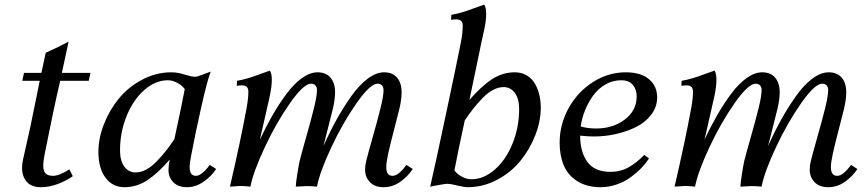

<svg xmlns="http://www.w3.org/2000/svg" viewBox="-20 -801 3721 824"><path d="M368.2 -488.3 360.8 -454.1H238.3Q209.5 -331.1 170.9 -135.7Q165.5 -107.4 165.5 -90.8Q165.5 -67.4 175.5 -56.9Q185.5 -46.4 208 -46.4Q233.9 -46.4 277.8 -74.2L292.5 -44.9Q263.2 -24.4 227.1 -11Q190.9 2.4 156.7 2.4Q115.2 2.4 95 -20.5Q74.7 -43.5 74.7 -80.6Q74.7 -96.7 78.6 -115.2Q83.5 -138.2 94.5 -186Q105.5 -233.9 110.8 -259.3Q116.7 -287.1 131.6 -361.1Q146.5 -435.1 150.4 -454.1H75.7L83 -488.3H157.7L176.3 -574.7Q236.8 -601.6 274.4 -622.6L245.6 -488.3Z M708.5 -116.2Q657.2 -57.1 611.8 -27.3Q566.4 2.4 513.7 2.4Q463.4 2.4 432.9 -38.3Q402.3 -79.1 402.3 -148.9Q402.3 -207.5 426 -268.1Q449.7 -328.6 490.2 -378.2Q530.8 -427.7 590.3 -459.2Q649.9 -490.7 715.8 -490.7Q741.2 -490.7 771.7 -481.2Q802.2 -471.7 814.9 -471.7Q825.2 -471.7 831.1 -474.1L884.3 -493.7Q869.6 -456.1 844 -342.5Q818.4 -229 800.8 -135.7Q793.9 -101.6 793.9 -83Q793.9 -46.4 820.8 -46.4Q845.2 -46.4 880.4 -93.3L907.7 -75.7Q887.2 -44.4 853.5 -21Q819.8 2.4 783.2 2.4Q744.6 2.4 723.9 -18.8Q703.1 -40 703.1 -71.3Q703.1 -90.8 708.5 -116.2ZM728.5 -204.1Q758.3 -341.3 772.9 -418.5Q767.6 -425.8 759.3 -433.3Q751 -440.9 734.4 -448.7Q717.8 -456.5 700.2 -456.5Q647 -456.5 599.4 -414.8Q551.8 -373 523.4 -303.2Q495.1 -233.4 495.1 -155.3Q495.1 -111.3 513.4 -86.2Q531.7 -61 562 -61Q584.5 -61 607.4 -73.2Q630.4 -85.4 652.6 -108.6Q674.8 -131.8 691.7 -153.1Q708.5 -174.3 728.5 -204.1Z M1628.4 -490.7Q1664.6 -490.7 1684.1 -467.8Q1703.6 -444.8 1703.6 -404.8Q1703.6 -375 1694.3 -335Q1688.5 -310.1 1671.6 -245.8Q1654.8 -181.6 1646.2 -142.8Q1637.7 -104 1637.7 -84Q1637.7 -46.4 1664.6 -46.4Q1690.4 -46.4 1724.1 -93.3L1751.5 -75.7Q1730 -43.5 1697.5 -20.5Q1665 2.4 1626.5 2.4Q1587.9 2.4 1567.4 -19.5Q1546.9 -41.5 1546.9 -72.3Q1546.9 -91.3 1551.3 -108.9Q1559.1 -140.6 1579.3 -211.7Q1599.6 -282.7 1612.8 -335.7Q1626 -388.7 1626 -414.1Q1626 -427.7 1618.9 -434.8Q1611.8 -441.9 1600.6 -441.9Q1568.8 -441.9 1510.3 -358.4Q1451.7 -274.9 1402.1 -169.2Q1352.5 -63.5 1340.3 0Q1318.8 -2.4 1296.4 -2.4L1249.5 0Q1249.5 -14.6 1256.1 -55.7Q1262.7 -96.7 1265.6 -108.9Q1273.4 -140.6 1293.7 -211.7Q1314 -282.7 1327.1 -335.7Q1340.3 -388.7 1340.3 -414.1Q1340.3 -427.7 1333.3 -434.8Q1326.2 -441.9 1314.9 -441.9Q1283.2 -441.9 1224.6 -358.4Q1166 -274.9 1116.5 -169.2Q1066.9 -63.5 1054.7 0Q1028.8 -2.9 1011.2 -2.9L966.8 0Q1011.2 -190.9 1038.1 -335.9Q1045.9 -378.9 1045.9 -407.7Q1045.9 -434.6 1019 -434.6Q1004.9 -434.6 996.1 -432.6L997.1 -454.1Q1021.5 -458.5 1043.7 -465.1Q1065.9 -471.7 1095.9 -482.9Q1126 -494.1 1138.2 -498Q1146.5 -486.3 1146.5 -459Q1146.5 -429.7 1137.7 -388.2Q1130.4 -354.5 1115.7 -290.8Q1101.1 -227.1 1095.2 -201.7Q1122.1 -258.8 1149.9 -307.1Q1177.7 -355.5 1209.7 -398.4Q1241.7 -441.4 1276.1 -466.1Q1310.5 -490.7 1342.8 -490.7Q1378.9 -490.7 1398.4 -467.8Q1418 -444.8 1418 -404.8Q1418 -375 1408.7 -335Q1400.9 -302.2 1386.7 -247.6Q1372.6 -192.9 1368.2 -174.3Q1395.5 -235.4 1424.3 -287.4Q1453.1 -339.4 1487.1 -387.5Q1521 -435.5 1557.6 -463.1Q1594.2 -490.7 1628.4 -490.7Z M2058.1 -781.2Q2066.4 -769.5 2066.4 -742.2Q2066.4 -709 2057.6 -671.4Q2050.3 -641.6 2028.8 -535.6Q2007.3 -429.7 1994.6 -372.1Q2045.9 -431.2 2091.3 -460.9Q2136.7 -490.7 2189.5 -490.7Q2217.8 -490.7 2240 -477.8Q2262.2 -464.8 2275.1 -443.1Q2288.1 -421.4 2294.4 -395Q2300.8 -368.7 2300.8 -339.4Q2300.8 -280.8 2277.1 -220.2Q2253.4 -159.7 2212.9 -110.1Q2172.4 -60.5 2112.8 -29.1Q2053.2 2.4 1987.3 2.4Q1972.7 2.4 1942.4 -4.9Q1912.1 -12.2 1901.4 -12.2Q1893.6 -12.2 1874.8 -9Q1856 -5.9 1840.8 -2.9L1826.2 0Q1847.2 -90.3 1895.3 -317.6Q1943.4 -544.9 1958 -619.1Q1965.8 -659.2 1965.8 -690.9Q1965.8 -717.8 1938.5 -717.8Q1924.8 -717.8 1916 -715.8L1917 -737.3Q1941.4 -741.7 1963.6 -748.3Q1985.8 -754.9 2015.9 -766.1Q2045.9 -777.3 2058.1 -781.2ZM1974.6 -284.2Q1944.8 -147 1930.2 -69.8Q1935.5 -62.5 1943.8 -54.9Q1952.1 -47.4 1968.8 -39.6Q1985.4 -31.7 2002.9 -31.7Q2056.2 -31.7 2103.8 -73.5Q2151.4 -115.2 2179.7 -185.1Q2208 -254.9 2208 -333Q2208 -377 2189.7 -402.1Q2171.4 -427.2 2141.1 -427.2Q2118.7 -427.2 2095.7 -415Q2072.8 -402.8 2050.5 -379.6Q2028.3 -356.4 2011.5 -335.2Q1994.6 -314 1974.6 -284.2Z M2745.1 -136.2 2765.1 -121.1Q2752.4 -100.6 2732.4 -79.8Q2712.4 -59.1 2686.3 -40Q2660.2 -21 2626.5 -9.3Q2592.8 2.4 2558.6 2.4Q2498.5 2.4 2458 -23.2Q2417.5 -48.8 2399.7 -90.8Q2381.8 -132.8 2381.8 -189Q2381.8 -266.6 2419.9 -336.2Q2458 -405.8 2523.9 -448.2Q2589.8 -490.7 2665.5 -490.7Q2730 -490.7 2765.1 -461.2Q2800.3 -431.6 2800.3 -383.3Q2800.3 -342.3 2775.1 -309.1Q2750 -275.9 2710 -256.1Q2669.9 -236.3 2623.5 -225.8Q2577.1 -215.3 2530.8 -215.3Q2503.9 -215.3 2469.7 -218.8Q2470.2 -147.9 2501.2 -105.7Q2532.2 -63.5 2599.1 -63.5Q2644 -63.5 2678.7 -83.5Q2713.4 -103.5 2745.1 -136.2ZM2645.5 -456.5Q2609.9 -456.5 2578.6 -438.7Q2547.4 -420.9 2526.1 -391.6Q2504.9 -362.3 2491 -328.1Q2477.1 -293.9 2472.2 -258.3Q2502.9 -249.5 2537.6 -249.5Q2610.8 -249.5 2661.6 -288.1Q2712.4 -326.7 2712.4 -387.7Q2712.4 -416.5 2696 -436.5Q2679.7 -456.5 2645.5 -456.5Z M3536.6 -490.7Q3572.8 -490.7 3592.3 -467.8Q3611.8 -444.8 3611.8 -404.8Q3611.8 -375 3602.5 -335Q3596.7 -310.1 3579.8 -245.8Q3563 -181.6 3554.4 -142.8Q3545.9 -104 3545.9 -84Q3545.9 -46.4 3572.8 -46.4Q3598.6 -46.4 3632.3 -93.3L3659.7 -75.7Q3638.2 -43.5 3605.7 -20.5Q3573.2 2.4 3534.7 2.4Q3496.1 2.4 3475.6 -19.5Q3455.1 -41.5 3455.1 -72.3Q3455.1 -91.3 3459.5 -108.9Q3467.3 -140.6 3487.5 -211.7Q3507.8 -282.7 3521 -335.7Q3534.2 -388.7 3534.2 -414.1Q3534.2 -427.7 3527.1 -434.8Q3520 -441.9 3508.8 -441.9Q3477.1 -441.9 3418.5 -358.4Q3359.9 -274.9 3310.3 -169.2Q3260.7 -63.5 3248.5 0Q3227.1 -2.4 3204.6 -2.4L3157.7 0Q3157.7 -14.6 3164.3 -55.7Q3170.9 -96.7 3173.8 -108.9Q3181.6 -140.6 3201.9 -211.7Q3222.2 -282.7 3235.4 -335.7Q3248.5 -388.7 3248.5 -414.1Q3248.5 -427.7 3241.5 -434.8Q3234.4 -441.9 3223.1 -441.9Q3191.4 -441.9 3132.8 -358.4Q3074.2 -274.9 3024.7 -169.2Q2975.1 -63.5 2962.9 0Q2937 -2.9 2919.4 -2.9L2875 0Q2919.4 -190.9 2946.3 -335.9Q2954.1 -378.9 2954.1 -407.7Q2954.1 -434.6 2927.2 -434.6Q2913.1 -434.6 2904.3 -432.6L2905.3 -454.1Q2929.7 -458.5 2951.9 -465.1Q2974.1 -471.7 3004.2 -482.9Q3034.2 -494.1 3046.4 -498Q3054.7 -486.3 3054.7 -459Q3054.7 -429.7 3045.9 -388.2Q3038.6 -354.5 3023.9 -290.8Q3009.3 -227.1 3003.4 -201.7Q3030.3 -258.8 3058.1 -307.1Q3085.9 -355.5 3117.9 -398.4Q3149.9 -441.4 3184.3 -466.1Q3218.8 -490.7 3251 -490.7Q3287.1 -490.7 3306.6 -467.8Q3326.2 -444.8 3326.2 -404.8Q3326.2 -375 3316.9 -335Q3309.1 -302.2 3294.9 -247.6Q3280.8 -192.9 3276.4 -174.3Q3303.7 -235.4 3332.5 -287.4Q3361.3 -339.4 3395.3 -387.5Q3429.2 -435.5 3465.8 -463.1Q3502.4 -490.7 3536.6 -490.7Z"/></svg>

Font: Flanker
Style: Italic
Weight: 400
Italic angle: -12°
Designer: Flanker
Version: Version 2.027